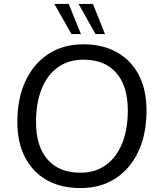

<svg xmlns="http://www.w3.org/2000/svg" viewBox="-20 -946 815 975"><path d="M389 9Q289 9 217.5 -31.5Q146 -72 107 -147.5Q68 -223 68 -327Q68 -446 109.5 -534.5Q151 -623 226 -672Q301 -721 403 -721Q502 -721 574 -680.5Q646 -640 685 -565Q724 -490 724 -384Q724 -265 682.5 -176.5Q641 -88 566 -39.5Q491 9 389 9ZM389 -69Q463 -69 516.5 -107Q570 -145 599.5 -216Q629 -287 629 -385Q629 -509 570.5 -576Q512 -643 404 -643Q329 -643 275 -605Q221 -567 192 -496Q163 -425 163 -326Q163 -203 221.5 -136Q280 -69 389 -69ZM465 -773 379 -926H452L513 -773ZM343 -773 256 -926H329L391 -773Z"/></svg>

Font: Muli Medium
Style: Italic
Weight: 500
Italic angle: -4.541°
Designer: Vernon Adams
Foundry: Vernon Adams
Version: Version 2.100; ttfautohint (v1.8.1.43-b0c9)